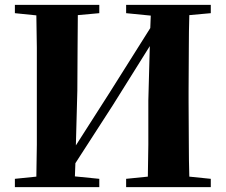

<svg xmlns="http://www.w3.org/2000/svg" viewBox="-20 -767 925 787"><path d="M41 0V-34L129 -43Q130 -108 131 -174Q131 -262 131 -351V-395Q131 -484 131 -572Q130 -638 129 -704L41 -713V-747H387V-713L299 -705Q298 -639 298 -573Q297 -484 297 -395L291 -171L431 -390L596 -652L598 -703L497 -713V-747H844V-713L756 -705Q754 -639 754 -573Q753 -484 753 -395V-351Q753 -264 754 -176Q754 -109 756 -43L844 -34V0H497V-34L586 -43Q587 -108 588 -175Q588 -263 588 -355L594 -578L442 -335L289 -98L287 -44L387 -34V0Z"/></svg>

Font: Early Summer Mincho Heavy
Style: Regular
Weight: 900
Designer: GuiWonder
Version: Version 1.002